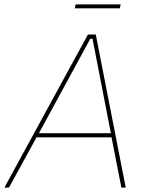

<svg xmlns="http://www.w3.org/2000/svg" viewBox="-51 -858 656 878"><path d="M-31 0H-10L116 -230H459L504 0H524L387 -700H351ZM291 -820H497L501 -838H295ZM127 -249 362 -681H372L456 -249Z"/></svg>

Font: Fixel Text 20240404 Thin
Style: Italic
Weight: 100
Width: 4
Italic angle: -10°
Designer: AlfaBravo + MacPaw
Foundry: Kyrylo Tkachov, Marchela Mozhyna, Serhii Makarenko, Maria Weinstein, Zakhar Kryvoshyya
Version: Version 1.211;Glyphs 3.2 (3225)